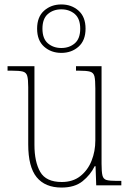

<svg xmlns="http://www.w3.org/2000/svg" viewBox="-20 -834 586 864"><path d="M257 10Q183 10 145 -36.5Q107 -83 107 -184V-442Q107 -477 102.5 -492.5Q98 -508 82.5 -512Q67 -516 32 -516H14V-536H135V-182Q135 -106 161 -60.5Q187 -15 258 -15Q308 -15 341.5 -41.5Q375 -68 392 -110.5Q409 -153 409 -202V-436Q409 -474 405 -490.5Q401 -507 385.5 -511.5Q370 -516 334 -516H322V-536H437V-97Q437 -61 441 -44.5Q445 -28 459.5 -24Q474 -20 505 -20H526V0H413L410 -86H406Q387 -47 351.5 -18.5Q316 10 257 10ZM256 -596Q210 -596 178.5 -624Q147 -652 147 -705Q147 -758 178.5 -786Q210 -814 256 -814Q302 -814 333.5 -786Q365 -758 365 -705Q365 -652 333.5 -624Q302 -596 256 -596ZM256 -618Q292 -618 316.5 -639Q341 -660 341 -705Q341 -750 316.5 -771Q292 -792 256 -792Q220 -792 195.5 -771Q171 -750 171 -705Q171 -660 195.5 -639Q220 -618 256 -618Z"/></svg>

Font: Noto Serif Bengali SemiCondensed Thin
Style: Regular
Weight: 100
Width: 4
Designer: Juan Bruce, Universal Thirst, Indian Type Foundry and the Monotype Design Team.
Foundry: Monotype Imaging Inc.
Version: Version 2.003; ttfautohint (v1.8.4.7-5d5b)